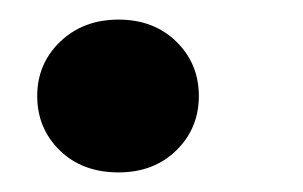

<svg xmlns="http://www.w3.org/2000/svg" viewBox="-20 -171 309 196"><path d="M101 5Q64 5 41 -17.5Q18 -40 18 -73Q18 -106 41.5 -128.5Q65 -151 101 -151Q137 -151 160 -128.5Q183 -106 183 -73Q183 -40 160 -17.5Q137 5 101 5Z"/></svg>

Font: DM Sans 10pt
Style: Bold Italic
Weight: 700
Italic angle: -10°
Version: Version 4.004;gftools[0.9.30]